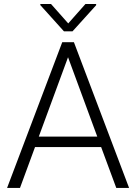

<svg xmlns="http://www.w3.org/2000/svg" viewBox="-20 -917 665 937"><path d="M14.6 0ZM473.6 -199.2H150.9L77.6 0H14.6L283.7 -710.9H340.8L609.9 0H547.4ZM169.4 -250.5H454.6L312 -637.7ZM313 -802.7 397 -897.5H449.2V-891.6L334 -764.2H292L176.8 -892.1V-897.5H229Z"/></svg>

Font: Roboto Light
Style: Regular
Weight: 300
Designer: Google
Version: Version 2.134; 2016; ttfautohint (v1.6)